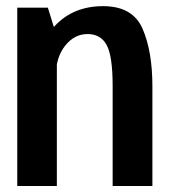

<svg xmlns="http://www.w3.org/2000/svg" viewBox="-20 -620 573 640"><path d="M37.5 0H169.5V-497.5L139.5 -594.5H37.5ZM355.5 0H488V-331.5Q488 -449 455.2 -524.2Q422.5 -599.5 323.5 -599.5Q225.5 -599.5 163.8 -534.8Q102 -470 102 -394L166 -366Q166 -428 196.8 -467.2Q227.5 -506.5 272 -506.5Q315.5 -506.5 335.5 -470Q355.5 -433.5 355.5 -333Z"/></svg>

Font: Anybody SemiCondensed SemiBold
Style: Regular
Weight: 600
Width: 4
Version: Version 1.113;gftools[0.9.25]